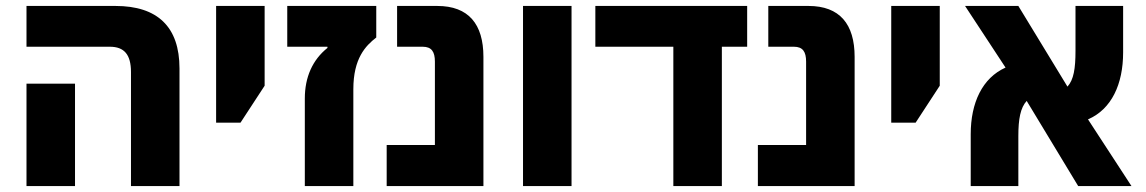

<svg xmlns="http://www.w3.org/2000/svg" viewBox="-20 -625 3851 645"><path d="M420 0H583V-395C583 -535 509 -605 368 -605H69V-468H349C397 -468 420 -442 420 -383ZM69 0H232V-344H69Z M706 -213H788L869 -337V-605H706Z M1004 0H1167V-325C1167 -429 1208 -471 1244 -499V-605H945V-468H1080V-464C1030 -424 1004 -366 1004 -294Z M1279 0H1604V-434C1604 -544 1554 -605 1449 -605H1314V-468H1400C1430 -468 1441 -451 1441 -418V-138H1279Z M1737 0H1900V-605H1737Z M2490 -468V-605H1980V-468H2242V0H2405V-468Z M2526 0H2851V-434C2851 -544 2801 -605 2696 -605H2561V-468H2647C2677 -468 2688 -451 2688 -418V-138H2526Z M2974 -213H3056L3137 -337V-605H2974Z M3401 -168C3401 -225 3408 -263 3429 -286L3602 0H3781L3635 -224C3714 -258 3753 -342 3753 -449V-605H3593V-454C3593 -395 3587 -357 3566 -334L3401 -605H3222L3358 -398C3280 -363 3241 -280 3241 -174V0H3401Z"/></svg>

Font: Noto Sans Hebrew SemiCondensed Extra
Style: Regular
Weight: 800
Width: 4
Designer: Monotype Design Team
Foundry: Monotype Imaging Inc.
Version: Version 1.902